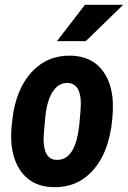

<svg xmlns="http://www.w3.org/2000/svg" viewBox="-20 -770 533 800"><path d="M275.9 -538.1Q356 -536.1 400.9 -483.9Q445.8 -431.6 450.2 -343.8V-309.1Q443.8 -155.8 376.7 -71.5Q309.6 12.7 201.7 9.8Q138.7 8.3 97.7 -24.2Q56.6 -56.6 38.8 -114.3Q21 -171.9 28.8 -246.6L31.7 -272.9Q45.9 -397.5 111.3 -469Q176.8 -540.5 275.9 -538.1ZM161.6 -191.4Q161.6 -106.9 213.4 -104Q283.7 -100.1 304.7 -211.4L310.1 -246.6Q316.9 -316.9 316.9 -336.9Q316.9 -420.9 263.7 -424.3Q225.1 -426.3 200.2 -388.7Q175.3 -351.1 168.5 -280Q161.6 -209 161.6 -191.4ZM334 -750H493.2L337.4 -598.6H217.3Z"/></svg>

Font: TypoPRO Roboto
Style: Bold Italic
Weight: 700
Italic angle: -12°
Designer: Google
Version: Version 2.136; 2016